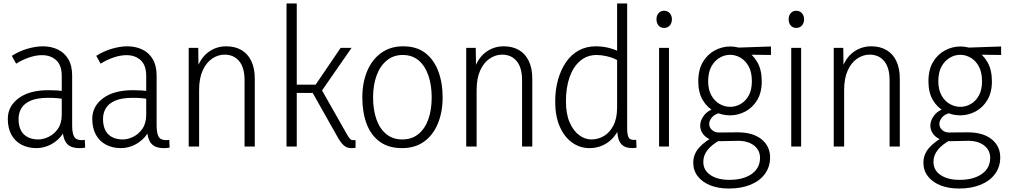

<svg xmlns="http://www.w3.org/2000/svg" viewBox="-20 -845 5816 1107"><path d="M340 -115 361 -110Q345 -70 317 -43.5Q289 -17 256 -4Q223 9 190 9Q142 9 104.5 -10.5Q67 -30 46 -68Q25 -106 25 -160Q25 -232 87 -278.5Q149 -325 260 -325Q287 -325 311 -323.5Q335 -322 358 -317V-273Q333 -277 310.5 -279Q288 -281 259 -281Q194 -281 156.5 -264.5Q119 -248 103 -220.5Q87 -193 87 -160Q87 -101 117 -71Q147 -41 202 -41Q229 -41 260.5 -56Q292 -71 314 -102.5Q336 -134 336 -184V-407Q336 -469 304 -498Q272 -527 222 -527Q188 -527 149 -514Q110 -501 73 -478L48 -523Q90 -550 138 -564Q186 -578 227 -578Q274 -578 312.5 -560Q351 -542 373.5 -504.5Q396 -467 396 -410V-121Q396 -79 407 -58Q418 -37 451 -37Q456 -37 460 -37.5Q464 -38 469 -39L471 6Q463 8 454.5 8.5Q446 9 438 9Q384 9 362 -21.5Q340 -52 340 -115Z M827 -115 848 -110Q832 -70 804 -43.5Q776 -17 743 -4Q710 9 677 9Q629 9 591.5 -10.5Q554 -30 533 -68Q512 -106 512 -160Q512 -232 574 -278.5Q636 -325 747 -325Q774 -325 798 -323.5Q822 -322 845 -317V-273Q820 -277 797.5 -279Q775 -281 746 -281Q681 -281 643.5 -264.5Q606 -248 590 -220.5Q574 -193 574 -160Q574 -101 604 -71Q634 -41 689 -41Q716 -41 747.5 -56Q779 -71 801 -102.5Q823 -134 823 -184V-407Q823 -469 791 -498Q759 -527 709 -527Q675 -527 636 -514Q597 -501 560 -478L535 -523Q577 -550 625 -564Q673 -578 714 -578Q761 -578 799.5 -560Q838 -542 860.5 -504.5Q883 -467 883 -410V-121Q883 -79 894 -58Q905 -37 938 -37Q943 -37 947 -37.5Q951 -38 956 -39L958 6Q950 8 941.5 8.5Q933 9 925 9Q871 9 849 -21.5Q827 -52 827 -115Z M1390 0V-383Q1390 -455 1359 -492.5Q1328 -530 1275 -530Q1237 -530 1203 -507Q1169 -484 1148.5 -438.5Q1128 -393 1128 -326V0H1068V-569H1123L1125 -420H1106Q1128 -502 1175.5 -540Q1223 -578 1284 -578Q1335 -578 1372 -556.5Q1409 -535 1429 -493Q1449 -451 1449 -390V0Z M1691 0H1632V-825H1691ZM1932 -45 1783 -309H1659V-357H1800L1944 -569H2007L1828 -311V-339L1980 -71Q1991 -52 1998 -44.5Q2005 -37 2016 -37Q2019 -37 2022 -37Q2025 -37 2030 -37V7Q2024 8 2018.5 8.5Q2013 9 2006 9Q1982 9 1965.5 -4Q1949 -17 1932 -45Z M2469 -283Q2469 -354 2450 -409.5Q2431 -465 2394 -496.5Q2357 -528 2302 -528Q2248 -528 2209.5 -496Q2171 -464 2151 -409Q2131 -354 2131 -283Q2131 -213 2150 -158Q2169 -103 2207 -72Q2245 -41 2299 -41Q2355 -41 2393 -72.5Q2431 -104 2450 -158.5Q2469 -213 2469 -283ZM2532 -283Q2532 -199 2504.5 -132.5Q2477 -66 2425 -28.5Q2373 9 2298 9Q2220 9 2169 -28.5Q2118 -66 2093.5 -132Q2069 -198 2069 -283Q2069 -368 2097 -435Q2125 -502 2178 -540Q2231 -578 2304 -578Q2382 -578 2431.5 -540Q2481 -502 2506.5 -435.5Q2532 -369 2532 -283Z M2990 0V-383Q2990 -455 2959 -492.5Q2928 -530 2875 -530Q2837 -530 2803 -507Q2769 -484 2748.5 -438.5Q2728 -393 2728 -326V0H2668V-569H2723L2725 -420H2706Q2728 -502 2775.5 -540Q2823 -578 2884 -578Q2935 -578 2972 -556.5Q3009 -535 3029 -493Q3049 -451 3049 -390V0Z M3596 -825V-105Q3596 -65 3606 -50Q3616 -35 3648 -39L3650 7Q3611 12 3586.5 2.5Q3562 -7 3550.5 -32Q3539 -57 3539 -99V-146H3566Q3541 -67 3491.5 -29Q3442 9 3379 9Q3323 9 3278 -23.5Q3233 -56 3207 -116Q3181 -176 3181 -259Q3181 -328 3197.5 -386Q3214 -444 3244 -487.5Q3274 -531 3317.5 -554.5Q3361 -578 3415 -578Q3463 -578 3506 -564.5Q3549 -551 3582 -531L3540 -498Q3512 -513 3479 -520.5Q3446 -528 3421 -528Q3365 -528 3325 -494Q3285 -460 3264 -400Q3243 -340 3243 -261Q3243 -188 3264.5 -139Q3286 -90 3319.5 -65.5Q3353 -41 3390 -41Q3428 -41 3461.5 -60.5Q3495 -80 3516.5 -121Q3538 -162 3538 -226V-825Z M3780 0V-569H3837V0ZM3809 -684Q3789 -684 3777 -698Q3765 -712 3765 -734Q3765 -755 3777 -769Q3789 -783 3809 -783Q3829 -783 3841.5 -769Q3854 -755 3854 -734Q3854 -712 3841.5 -698Q3829 -684 3809 -684Z M4315 -376Q4315 -428 4297 -461.5Q4279 -495 4250 -512Q4221 -529 4189 -529Q4158 -529 4129 -512Q4100 -495 4081.5 -461.5Q4063 -428 4063 -376Q4063 -328 4081.5 -295Q4100 -262 4129 -245.5Q4158 -229 4190 -229Q4222 -229 4250.5 -245.5Q4279 -262 4297 -294.5Q4315 -327 4315 -376ZM4372 -376Q4372 -312 4346 -268.5Q4320 -225 4278 -202.5Q4236 -180 4189 -180Q4141 -180 4099.5 -202Q4058 -224 4032 -267.5Q4006 -311 4006 -376Q4006 -443 4032.5 -487.5Q4059 -532 4101.5 -554.5Q4144 -577 4190 -577Q4238 -577 4279.5 -554Q4321 -531 4346.5 -486.5Q4372 -442 4372 -376ZM4425 -577V-528L4282 -530L4189 -569ZM4108 -64 4133 -38Q4086 -13 4060.5 18.5Q4035 50 4035 88Q4035 137 4076.5 164.5Q4118 192 4185 192Q4266 192 4314 158Q4362 124 4362 65Q4362 20 4325.5 -7.5Q4289 -35 4226 -33L4133 -31Q4096 -30 4070 -43Q4044 -56 4030.5 -76.5Q4017 -97 4017 -121Q4017 -152 4041 -182Q4065 -212 4115 -224L4132 -194Q4100 -187 4084.5 -168Q4069 -149 4069 -131Q4069 -111 4084.5 -96Q4100 -81 4127 -81L4228 -82Q4319 -83 4369.5 -43Q4420 -3 4420 63Q4420 116 4391 156.5Q4362 197 4308.5 219.5Q4255 242 4182 242Q4121 242 4075 223.5Q4029 205 4003 171.5Q3977 138 3977 93Q3977 44 4011.5 5.5Q4046 -33 4108 -64Z M4542 0V-569H4599V0ZM4571 -684Q4551 -684 4539 -698Q4527 -712 4527 -734Q4527 -755 4539 -769Q4551 -783 4571 -783Q4591 -783 4603.5 -769Q4616 -755 4616 -734Q4616 -712 4603.5 -698Q4591 -684 4571 -684Z M5109 0V-383Q5109 -455 5078 -492.5Q5047 -530 4994 -530Q4956 -530 4922 -507Q4888 -484 4867.5 -438.5Q4847 -393 4847 -326V0H4787V-569H4842L4844 -420H4825Q4847 -502 4894.5 -540Q4942 -578 5003 -578Q5054 -578 5091 -556.5Q5128 -535 5148 -493Q5168 -451 5168 -390V0Z M5642 -376Q5642 -428 5624 -461.5Q5606 -495 5577 -512Q5548 -529 5516 -529Q5485 -529 5456 -512Q5427 -495 5408.5 -461.5Q5390 -428 5390 -376Q5390 -328 5408.5 -295Q5427 -262 5456 -245.5Q5485 -229 5517 -229Q5549 -229 5577.5 -245.5Q5606 -262 5624 -294.5Q5642 -327 5642 -376ZM5699 -376Q5699 -312 5673 -268.5Q5647 -225 5605 -202.5Q5563 -180 5516 -180Q5468 -180 5426.5 -202Q5385 -224 5359 -267.5Q5333 -311 5333 -376Q5333 -443 5359.5 -487.5Q5386 -532 5428.5 -554.5Q5471 -577 5517 -577Q5565 -577 5606.5 -554Q5648 -531 5673.5 -486.5Q5699 -442 5699 -376ZM5752 -577V-528L5609 -530L5516 -569ZM5435 -64 5460 -38Q5413 -13 5387.5 18.5Q5362 50 5362 88Q5362 137 5403.5 164.5Q5445 192 5512 192Q5593 192 5641 158Q5689 124 5689 65Q5689 20 5652.5 -7.5Q5616 -35 5553 -33L5460 -31Q5423 -30 5397 -43Q5371 -56 5357.5 -76.5Q5344 -97 5344 -121Q5344 -152 5368 -182Q5392 -212 5442 -224L5459 -194Q5427 -187 5411.5 -168Q5396 -149 5396 -131Q5396 -111 5411.5 -96Q5427 -81 5454 -81L5555 -82Q5646 -83 5696.5 -43Q5747 -3 5747 63Q5747 116 5718 156.5Q5689 197 5635.5 219.5Q5582 242 5509 242Q5448 242 5402 223.5Q5356 205 5330 171.5Q5304 138 5304 93Q5304 44 5338.5 5.5Q5373 -33 5435 -64Z"/></svg>

Font: Yaldevi ExtraLight Light
Style: Regular
Weight: 300
Version: Version 1.100